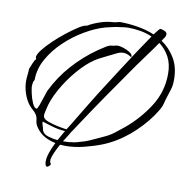

<svg xmlns="http://www.w3.org/2000/svg" viewBox="-68 -532 686 698"><g transform="rotate(10 275.0 -182.5)"><path d="M150 100Q146 100 144 94.5Q142 89 142 82Q142 67 148.5 48.5Q155 30 165 10Q144 6 125.5 -4Q107 -14 94 -32Q84 -45 83 -59Q82 -73 75 -82Q70 -89 63 -95Q56 -101 50 -108Q36 -126 28.5 -149Q21 -172 21 -194Q21 -205 22.5 -216.5Q24 -228 24 -239Q24 -241 25 -241Q27 -246 33 -261Q39 -276 43 -277V-280Q41 -284 41 -285Q41 -295 54.5 -312.5Q68 -330 89 -350Q110 -370 133 -388Q156 -406 175 -418Q194 -430 204 -430Q222 -441 247 -449.5Q272 -458 294 -459Q296 -459 298.5 -459.5Q301 -460 303 -460Q307 -461 312.5 -462.5Q318 -464 321 -464Q352 -464 385.5 -458.5Q419 -453 448 -441Q466 -465 469 -465Q474 -465 484 -461Q494 -457 494 -449Q494 -445 492 -440.5Q490 -436 488 -434Q484 -429 481 -423Q511 -403 530.5 -370.5Q550 -338 550 -291Q550 -269 544.5 -253Q539 -237 533 -217Q531 -210 529 -202Q527 -194 524 -187Q520 -178 514 -169Q508 -160 503 -152Q472 -108 428.5 -71.5Q385 -35 335 -15Q304 -3 269.5 5.5Q235 14 202 14Q192 14 183 13Q174 29 167 44.5Q160 60 158 71V76Q158 83 160.5 85Q163 87 162 89Q161 93 156.5 96.5Q152 100 150 100ZM109 -74Q113 -67 128 -61.5Q143 -56 162 -52Q181 -48 196 -46Q203 -56 208.5 -65.5Q214 -75 219 -83Q236 -111 252.5 -138.5Q269 -166 286 -193Q291 -201 309 -229Q327 -257 351 -294.5Q375 -332 399.5 -369Q424 -406 442 -432Q422 -441 399 -445Q376 -449 353 -449Q346 -449 339 -448Q332 -447 325 -446Q312 -445 298 -441.5Q284 -438 270 -435Q235 -425 196.5 -402.5Q158 -380 125 -348.5Q92 -317 71.5 -280Q51 -243 51 -203Q47 -197 46 -190.5Q45 -184 45 -178Q45 -172 49 -153Q53 -134 60.5 -117.5Q68 -101 76 -101Q79 -101 84.5 -116Q90 -131 95.5 -148.5Q101 -166 103 -171Q129 -225 169 -270Q209 -315 258 -349Q271 -357 284 -366Q297 -375 313 -375Q319 -378 328 -378Q335 -378 348 -374Q361 -370 372 -363Q383 -356 383 -348Q383 -347 382.5 -346.5Q382 -346 382 -346V-345Q375 -350 367.5 -353Q360 -356 352 -356Q340 -356 328.5 -350Q317 -344 306 -339Q293 -332 279 -325.5Q265 -319 253 -311Q224 -292 193.5 -256.5Q163 -221 140.5 -180.5Q118 -140 111 -105Q110 -100 108.5 -94Q107 -88 107 -83Q107 -76 109 -74ZM218 -43H217Q212 -34 205 -23Q198 -12 191 -1Q197 -1 204 -1.5Q211 -2 218 -2V-3Q230 -3 243 -7Q256 -11 267 -14Q274 -16 288 -22Q302 -28 316.5 -35Q331 -42 338 -45Q356 -53 372 -65.5Q388 -78 403 -90Q453 -131 489 -186.5Q525 -242 525 -309Q525 -345 511 -371Q497 -397 474 -414Q457 -389 439.5 -365.5Q422 -342 405 -318Q360 -254 316 -190Q272 -126 228 -59Q226 -56 223.5 -52Q221 -48 218 -44ZM112 -31Q116 -15 135 -9Q154 -3 171 -2Q176 -11 181.5 -20.5Q187 -30 192 -39Q170 -40 148.5 -46Q127 -52 106 -59V-58Q106 -51 108.5 -44.5Q111 -38 112 -31Z"/></g></svg>

Font: Qwitcher Grypen
Style: Regular
Weight: 400
Designer: Robert E. Leuschke
Foundry: Robert E. Leuschke
Version: Version 1.100; ttfautohint (v1.8.3)